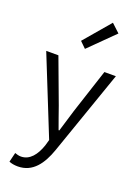

<svg xmlns="http://www.w3.org/2000/svg" viewBox="-198 -943 908 1259"><g transform="rotate(20 256.0 -313.5)"><path d="M96 236C201 236 257 153 293 51L499 -540H419L318 -231C303 -183 287 -128 272 -79H267C248 -129 230 -184 213 -231L98 -540H13L231 3L219 45C195 115 155 168 93 168C78 168 62 163 51 159L35 225C51 232 72 236 96 236ZM247 -639 419 -809 361 -863 205 -680Z"/></g></svg>

Font: ChiuKong Gothic MN Normal
Style: Regular
Weight: 350
Designer: Ryoko NISHIZUKA 西塚涼子 (kana, bopomofo & ideographs); Paul D. Hunt (Latin, Greek & Cyrillic); Sandoll Communications 산돌커뮤니
Foundry: Adobe
Version: Version 1.300